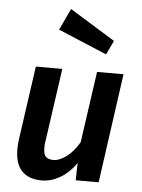

<svg xmlns="http://www.w3.org/2000/svg" viewBox="-57 -865 683 925"><g transform="rotate(5 284.5 -402.5)"><path d="M232 -529 181 -171Q179 -163 179 -155V-141Q179 -110 191.5 -99Q204 -88 228 -88Q255 -88 289 -112.5Q323 -137 351 -185L400 -529H528L454 0H343L345 -83Q310 -34 267 -9.5Q224 15 180 15Q117 15 83.5 -19.5Q50 -54 50 -124Q50 -144 53 -170L104 -529ZM436 -617 200 -716 249 -820 468 -685Z"/></g></svg>

Font: Xgbmvzvtohvqztyvzapvmeyoton
Style: Regular
Weight: 500
Italic angle: -8°
Designer: Carrois Corporate & Edenspiekermann
Foundry: Carrois Corporate GbR & Edenspiekermann AG
Version: Version 2.001